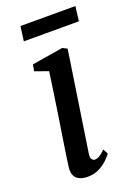

<svg xmlns="http://www.w3.org/2000/svg" viewBox="-138 -765 599 834"><g transform="rotate(-20 161.0 -348.0)"><path d="M119 10Q98 10 82.5 3.2Q67 -3.5 59.5 -18Q52 -32.5 54.5 -55Q56.5 -72.5 61.5 -106.2Q66.5 -140 73.5 -184.5Q80.5 -229 88.2 -279.2Q96 -329.5 103.5 -380.8Q111 -432 117.5 -478.5L56 -500.5L61.5 -530.5L205.5 -554L226.5 -543L157 -84Q154 -66 159.5 -57.8Q165 -49.5 173 -49.5Q183.5 -49.5 194.5 -55.8Q205.5 -62 222 -78.5L234.5 -55Q228 -46 212.5 -30.5Q197 -15 173.2 -2.5Q149.5 10 119 10ZM67.5 -705.5H321.5L313 -638H58.5Z"/></g></svg>

Font: Merriweather 48pt
Style: Italic
Weight: 400
Italic angle: -7.8°
Version: Version 2.101